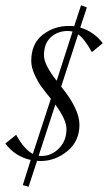

<svg xmlns="http://www.w3.org/2000/svg" viewBox="-71 -660 423 725"><path d="M257 -632 232 -556Q283 -541 317 -497L276 -463Q248 -514 224 -530L160 -333Q229 -248 229 -189Q229 -127 183.5 -89.5Q138 -52 82 -52Q73 -52 69 -53L37 45L15 39L45 -56Q-14 -69 -51 -118L-10 -151Q21 -95 53 -79L121 -287Q96 -318 84 -334.5Q72 -351 59.5 -378.5Q47 -406 47 -430Q47 -495 90 -528.5Q133 -562 189 -562Q203 -562 209 -561L235 -640ZM95 -451Q95 -416 143 -355L203 -541Q191 -543 185 -543Q147 -543 121 -519.5Q95 -496 95 -451ZM180 -173Q180 -208 138 -265L75 -72Q79 -71 86 -71Q123 -71 151.5 -99.5Q180 -128 180 -173Z"/></svg>

Font: Dynalight
Style: Regular
Weight: 400
Designer: Astigmatic (AOETI)
Foundry: Astigmatic (AOETI)
Version: Version 1.000